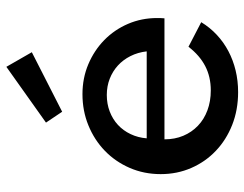

<svg xmlns="http://www.w3.org/2000/svg" viewBox="-103 -659 776 610"><g transform="rotate(-90 285.0 -354.0)"><path d="M36.8 -231.4Q36.8 -284.5 56.6 -330Q76.4 -375.5 110.9 -408.9Q145.5 -442.3 191.6 -461.1Q237.7 -480 290.9 -480Q341.8 -480 385.9 -461.4Q430 -442.7 462.7 -410.7Q495.5 -378.6 514.1 -335.5Q532.7 -292.3 532.7 -242.7Q532.7 -236.4 532.5 -231.1Q532.3 -225.9 531.8 -219.5H147.3Q147.3 -186.8 158.6 -159.8Q170 -132.7 190.5 -113.2Q210.9 -93.6 239.5 -83Q268.2 -72.3 302.7 -72.3Q345.9 -72.3 380 -90Q414.1 -107.7 441.4 -143.2L519.5 -102.7Q502.7 -75 479.3 -53.2Q455.9 -31.4 427.5 -16.4Q399.1 -1.4 366.1 6.6Q333.2 14.5 297.3 14.5Q240.9 14.5 193.2 -4.3Q145.5 -23.2 110.7 -56.4Q75.9 -89.5 56.4 -134.3Q36.8 -179.1 36.8 -231.4ZM150.5 -275.9H426.8Q423.6 -304.1 411.8 -327.5Q400 -350.9 381.8 -367.5Q363.6 -384.1 339.8 -393.4Q315.9 -402.7 288.2 -402.7Q260 -402.7 235.7 -393.4Q211.4 -384.1 193.2 -367.3Q175 -350.5 163.9 -327Q152.7 -303.6 150.5 -275.9ZM377.7 -721.8 424.1 -640.9 235 -544.5 200.5 -595.9Z"/></g></svg>

Font: Spartan MB SemBd
Style: Regular
Weight: 600
Designer: Matt Bailey, Mirko Velimirovic
Foundry: Matt Bailey
Version: Version 1.005